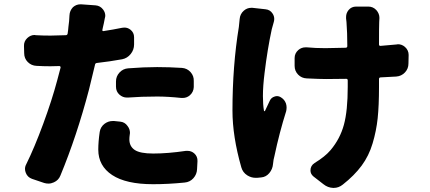

<svg xmlns="http://www.w3.org/2000/svg" viewBox="-20 -832 2040 911"><path d="M586.9 -369.1Q585 -369.1 582 -369.1Q562.5 -369.1 546.9 -382.8Q530.3 -397.5 530.3 -420.9V-445.3Q530.3 -469.7 546.9 -487.8Q563.5 -505.9 587.9 -507.8Q663.1 -513.7 725.6 -513.7Q783.2 -513.7 843.8 -509.8Q868.2 -507.8 884.3 -489.7Q900.4 -471.7 899.4 -447.3V-418.9Q898.4 -395.5 880.9 -379.9Q866.2 -367.2 846.7 -367.2Q843.8 -367.2 840.8 -367.2Q776.4 -374 725.6 -374Q649.4 -374 586.9 -369.1ZM559.6 -700.2Q565.4 -701.2 570.3 -701.2Q585.9 -701.2 598.6 -691.4Q616.2 -677.7 616.2 -655.3V-621.1Q616.2 -595.7 600.1 -575.7Q584 -555.7 559.6 -550.8Q500 -540 439.5 -533.2Q431.6 -532.2 430.7 -524.4Q407.2 -426.8 402.3 -407.2Q344.7 -187.5 266.6 1Q257.8 23.4 235.4 33.2Q222.7 39.1 210 39.1Q199.2 39.1 189.5 36.1L131.8 16.6Q110.4 8.8 102.5 -11.7Q98.6 -21.5 98.6 -30.3Q98.6 -42 104.5 -52.7Q143.6 -131.8 185.1 -244.6Q226.6 -357.4 251 -449.2Q267.6 -511.7 267.6 -511.7Q267.6 -514.6 266.1 -516.6Q264.6 -518.6 261.7 -518.6Q247.1 -517.6 218.8 -517.6Q185.5 -517.6 153.3 -519.5Q128.9 -520.5 111.8 -537.6Q94.7 -554.7 94.7 -580.1L93.8 -613.3Q92.8 -635.7 109.4 -651.4Q125 -666 144.5 -666Q147.5 -666 149.4 -665Q182.6 -663.1 219.7 -663.1Q246.1 -663.1 292 -665Q298.8 -665 300.8 -671.9Q303.7 -690.4 304.7 -705.1Q308.6 -731.4 309.6 -758.8Q310.5 -781.2 326.2 -797.9Q341.8 -811.5 361.3 -811.5Q363.3 -811.5 365.2 -811.5L433.6 -806.6Q456.1 -804.7 469.7 -786.1Q479.5 -772.5 479.5 -757.8Q479.5 -752 477.5 -746.1Q475.6 -735.4 472.2 -719.2Q468.8 -703.1 467.8 -700.2L465.8 -690.4Q464.8 -687.5 466.8 -685.5Q468.8 -683.6 471.7 -684.6Q516.6 -691.4 559.6 -700.2ZM453.1 -206.1Q457 -230.5 476.6 -245.1Q494.1 -257.8 514.6 -257.8Q518.6 -257.8 521.5 -257.8L549.8 -254.9Q572.3 -252.9 585 -234.4Q596.7 -219.7 596.7 -201.2Q596.7 -197.3 595.7 -193.4Q593.8 -180.7 593.8 -170.9Q593.8 -137.7 619.1 -120.6Q644.5 -103.5 707 -103.5Q776.4 -103.5 862.3 -116.2Q866.2 -116.2 870.1 -116.2Q887.7 -116.2 901.4 -104.5Q918 -89.8 917 -67.4L915 -29.3Q914.1 -4.9 897.5 13.7Q880.9 32.2 855.5 34.2Q778.3 42 706.1 42Q578.1 42 512.2 -1.5Q446.3 -44.9 446.3 -122.1Q446.3 -159.2 453.1 -206.1Z M1117.2 -742.2Q1119.1 -765.6 1136.7 -781.2Q1152.3 -794.9 1171.9 -794.9Q1174.8 -794.9 1177.7 -794.9L1239.3 -788.1Q1261.7 -786.1 1273.4 -767.6Q1281.2 -755.9 1281.2 -742.2Q1281.2 -735.4 1279.3 -728.5Q1273.4 -707 1269.5 -693.4Q1249 -598.6 1235.4 -486.3Q1227.5 -423.8 1227.5 -376Q1227.5 -335.9 1232.4 -306.6Q1233.4 -304.7 1234.9 -304.2Q1236.3 -303.7 1237.3 -305.7Q1242.2 -316.4 1259.8 -353.5Q1266.6 -369.1 1283.2 -374Q1289.1 -376 1293.9 -376Q1304.7 -376 1314.5 -369.1Q1330.1 -359.4 1336.9 -340.8Q1339.8 -331.1 1339.8 -322.3Q1339.8 -313.5 1337.9 -304.7Q1305.7 -203.1 1282.2 -91.8Q1277.3 -75.2 1275.4 -53.7Q1273.4 -29.3 1257.8 -10.7Q1242.2 7.8 1219.7 9.8L1200.2 11.7Q1196.3 11.7 1192.4 11.7Q1171.9 11.7 1153.3 0Q1131.8 -13.7 1125 -38.1Q1083 -184.6 1083 -307.6Q1083 -519.5 1113.3 -704.1Q1115.2 -720.7 1117.2 -742.2ZM1862.3 -621.1Q1865.2 -622.1 1868.2 -622.1Q1886.7 -622.1 1901.4 -609.4Q1918.9 -593.8 1918.9 -571.3L1918 -530.3Q1918 -505.9 1901.4 -488.3Q1884.8 -470.7 1860.4 -468.8Q1828.1 -466.8 1785.2 -464.8Q1778.3 -463.9 1778.3 -457V-418.9Q1778.3 -331.1 1772 -271Q1765.6 -210.9 1748 -151.9Q1730.5 -92.8 1695.8 -45.9Q1661.1 1 1606.4 43.9Q1586.9 59.6 1563.5 59.6Q1561.5 59.6 1560.5 59.6Q1535.2 58.6 1514.6 42L1466.8 4.9Q1453.1 -6.8 1453.1 -23.4Q1453.1 -45.9 1472.7 -58.6Q1522.5 -88.9 1548.8 -120.1Q1593.8 -173.8 1611.8 -240.2Q1629.9 -306.6 1629.9 -419.9V-450.2Q1629.9 -458 1623 -458Q1589.8 -457 1527.3 -457Q1498 -457 1435.5 -460Q1411.1 -460.9 1394.5 -478Q1377.9 -495.1 1377.9 -519.5V-556.6Q1377.9 -579.1 1395.5 -594.7Q1410.2 -607.4 1429.7 -607.4Q1432.6 -607.4 1435.5 -607.4Q1476.6 -603.5 1523.4 -603.5Q1555.7 -603.5 1621.1 -605.5Q1627.9 -606.4 1627.9 -613.3Q1627.9 -677.7 1624 -727.5Q1623 -735.4 1622.1 -744.1Q1622.1 -748 1622.1 -752Q1622.1 -769.5 1633.8 -784.2Q1647.5 -800.8 1669.9 -800.8H1727.5Q1750 -800.8 1765.6 -784.2Q1780.3 -767.6 1780.3 -747.1Q1780.3 -746.1 1779.3 -727.5Q1778.3 -708 1778.3 -621.1Q1778.3 -614.3 1785.2 -614.3Q1827.1 -618.2 1862.3 -621.1Z"/></svg>

Font: Gen Jyuu Gothic Heavy
Style: Bold
Weight: 900
Designer: [Source Han Sans]
Ryoko NISHIZUKA  (kana & ideographs); Paul D. Hunt (Latin, Greek & Cyrillic); Wenlong ZHANG  (bopomofo
Version: Version 1.002.20150607